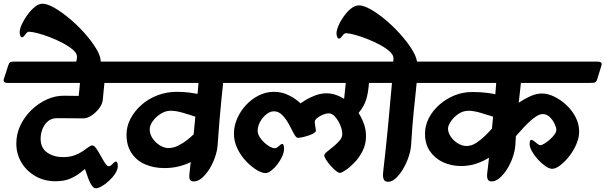

<svg xmlns="http://www.w3.org/2000/svg" viewBox="-76 -957 3264 1035"><path d="M-55 -532 -31 -606Q-26 -620 -19.5 -622.5Q-13 -625 0 -625H644Q672 -625 665 -603L642 -529Q637 -513 626.5 -511.5Q616 -510 593 -510H487L478 -419Q476 -396 458.5 -373Q441 -350 418 -334.5Q395 -319 374 -319Q353 -319 311 -319.5Q269 -320 231 -320Q202 -320 182.5 -303.5Q163 -287 153 -261.5Q143 -236 143 -209Q143 -159 178.5 -134.5Q214 -110 264 -110Q299 -110 325 -119.5Q351 -129 369.5 -141.5Q388 -154 400.5 -163.5Q413 -173 421 -173Q432 -173 443.5 -156Q455 -139 467 -117Q479 -95 490 -78Q501 -61 510 -61Q520 -61 531 -73.5Q542 -86 550 -86Q555 -86 557 -78Q559 -70 559 -62Q559 -43 545.5 -22Q532 -1 512 17.5Q492 36 472.5 47Q453 58 441 58Q429 58 419 43.5Q409 29 401.5 9.5Q394 -10 389 -26Q384 -42 382 -46Q377 -43 357.5 -26.5Q338 -10 305 5Q272 20 223 20Q162 20 114 -8Q66 -36 39 -82Q12 -128 12 -183Q12 -236 34.5 -282.5Q57 -329 94.5 -365Q132 -401 178 -421.5Q224 -442 271 -441L348 -440Q350 -457 352 -475.5Q354 -494 355 -510H-34Q-62 -510 -55 -532Z M335 -625Q337 -631 338 -638.5Q339 -646 339 -652Q339 -670 317.5 -688.5Q296 -707 263 -724.5Q230 -742 194 -756Q158 -770 127 -778Q96 -786 80 -786Q73 -786 66.5 -778.5Q60 -771 54.5 -763.5Q49 -756 43 -756Q37 -756 33.5 -764.5Q30 -773 30 -783Q30 -800 41.5 -825.5Q53 -851 71.5 -876.5Q90 -902 111.5 -919.5Q133 -937 153 -937Q179 -937 218 -914.5Q257 -892 300.5 -855.5Q344 -819 381.5 -776.5Q419 -734 443 -694Q467 -654 467 -625Z M535 -532 559 -606Q564 -620 571.5 -622.5Q579 -625 592 -625H1227Q1255 -625 1248 -603L1224 -529Q1219 -513 1209 -511.5Q1199 -510 1175 -510H1127Q1124 -482 1118.5 -430Q1113 -378 1107.5 -311.5Q1102 -245 1097 -174Q1095 -145 1083.5 -111Q1072 -77 1053.5 -47Q1035 -17 1013 2Q991 21 969 21Q954 21 948.5 12.5Q943 4 945 -18.5Q947 -41 952 -83Q924 -69 888 -60Q852 -51 810 -51Q752 -51 705.5 -71.5Q659 -92 632.5 -132.5Q606 -173 606 -231Q606 -276 627.5 -317Q649 -358 686 -391Q723 -424 772.5 -443Q822 -462 877 -462Q913 -462 943.5 -458Q974 -454 989 -451L994 -510H556Q528 -510 535 -532ZM731 -260Q731 -234 746.5 -211Q762 -188 785.5 -173.5Q809 -159 832 -159Q858 -159 884.5 -172Q911 -185 933 -202.5Q955 -220 968 -233L977 -328Q945 -339 908.5 -349.5Q872 -360 843 -360Q817 -360 791 -344Q765 -328 748 -304.5Q731 -281 731 -260Z M1120 -532 1144 -606Q1149 -620 1156 -622.5Q1163 -625 1175 -625H2005Q2033 -625 2026 -603L2002 -529Q1997 -513 1987 -511.5Q1977 -510 1953 -510H1913Q1909 -455 1897.5 -419Q1886 -383 1857 -348Q1875 -320 1886 -288.5Q1897 -257 1897 -223Q1897 -180 1879 -144Q1861 -108 1835.5 -81.5Q1810 -55 1787.5 -40Q1765 -25 1757 -25Q1748 -25 1734 -36.5Q1720 -48 1706 -64Q1692 -80 1682 -95.5Q1672 -111 1672 -119Q1672 -127 1686.5 -139Q1701 -151 1720.5 -166.5Q1740 -182 1754.5 -199Q1769 -216 1769 -234Q1769 -257 1758 -283Q1747 -309 1730.5 -327.5Q1714 -346 1696 -346Q1682 -346 1664 -338.5Q1646 -331 1633.5 -320.5Q1621 -310 1621 -302Q1621 -289 1623.5 -277Q1626 -265 1627 -253Q1627 -246 1615.5 -239Q1604 -232 1587.5 -226.5Q1571 -221 1555 -217.5Q1539 -214 1530 -214Q1522 -214 1513 -228.5Q1504 -243 1493.5 -264.5Q1483 -286 1469.5 -307Q1456 -328 1439 -342.5Q1422 -357 1400 -357Q1380 -357 1360 -341Q1340 -325 1326.5 -301Q1313 -277 1313 -251Q1313 -232 1329.5 -210Q1346 -188 1368 -173Q1390 -158 1406 -158Q1415 -158 1427 -169.5Q1439 -181 1446 -181Q1455 -181 1455 -153Q1455 -135 1444.5 -112.5Q1434 -90 1418.5 -70Q1403 -50 1386 -37Q1369 -24 1356 -24Q1335 -24 1306.5 -41.5Q1278 -59 1250 -88.5Q1222 -118 1203.5 -156.5Q1185 -195 1185 -237Q1185 -278 1202.5 -318Q1220 -358 1250 -390.5Q1280 -423 1319 -442.5Q1358 -462 1400 -462Q1436 -462 1465.5 -450Q1495 -438 1515.5 -423Q1536 -408 1544 -400Q1552 -406 1573.5 -419Q1595 -432 1624.5 -443Q1654 -454 1685 -454Q1708 -454 1732.5 -446Q1757 -438 1779 -424L1788 -510H1141Q1113 -510 1120 -532Z M1738 -777Q1738 -794 1749 -819.5Q1760 -845 1778 -870Q1796 -895 1817 -911.5Q1838 -928 1859 -928Q1884 -928 1921.5 -907Q1959 -886 2000.5 -851.5Q2042 -817 2079 -776Q2116 -735 2141.5 -695.5Q2167 -656 2172 -625H2259Q2287 -625 2280 -603L2257 -529Q2252 -513 2241.5 -511.5Q2231 -510 2208 -510H2170Q2166 -469 2162.5 -435Q2159 -401 2155 -364.5Q2151 -328 2147.5 -282.5Q2144 -237 2140 -174Q2138 -145 2126.5 -111Q2115 -77 2097 -46.5Q2079 -16 2058 3.5Q2037 23 2017 23Q1998 23 1992.5 9.5Q1987 -4 1989 -24Q1991 -44 1993 -62Q1995 -79 1998.5 -110.5Q2002 -142 2006.5 -185Q2011 -228 2016 -280Q2021 -332 2026 -390Q2031 -448 2037 -510H1919Q1891 -510 1898 -532L1922 -606Q1926 -620 1933.5 -622.5Q1941 -625 1953 -625H2044Q2044 -630 2044.5 -635Q2045 -640 2045 -644Q2045 -661 2024 -680Q2003 -699 1970 -716.5Q1937 -734 1901 -748Q1865 -762 1834.5 -770Q1804 -778 1789 -778Q1782 -778 1775.5 -771Q1769 -764 1763.5 -756.5Q1758 -749 1752 -749Q1745 -749 1741.5 -758Q1738 -767 1738 -777Z M2150 -532 2174 -606Q2179 -620 2186.5 -622.5Q2194 -625 2207 -625H3145Q3173 -625 3166 -603L3143 -529Q3138 -513 3127.5 -511.5Q3117 -510 3094 -510H2732Q2729 -485 2726.5 -458.5Q2724 -432 2720 -403Q2749 -423 2782 -438Q2815 -453 2846 -453Q2877 -453 2912 -436Q2947 -419 2977.5 -390.5Q3008 -362 3027 -325Q3046 -288 3046 -248Q3046 -214 3030.5 -178.5Q3015 -143 2991.5 -113.5Q2968 -84 2943.5 -65.5Q2919 -47 2901 -47Q2885 -47 2864 -61.5Q2843 -76 2823.5 -97.5Q2804 -119 2791.5 -141.5Q2779 -164 2779 -180Q2779 -186 2780.5 -194.5Q2782 -203 2788 -203Q2794 -203 2803 -196Q2812 -189 2821.5 -181.5Q2831 -174 2837 -174Q2843 -174 2857 -182Q2871 -190 2886 -203Q2901 -216 2912 -230.5Q2923 -245 2923 -257Q2923 -270 2913.5 -290Q2904 -310 2887.5 -326Q2871 -342 2850 -342Q2834 -342 2815 -330Q2796 -318 2776.5 -299.5Q2757 -281 2738.5 -260.5Q2720 -240 2705 -223L2702 -174Q2700 -145 2688.5 -111Q2677 -77 2658.5 -47Q2640 -17 2618 2Q2596 21 2574 21Q2557 21 2552.5 8Q2548 -5 2550.5 -24.5Q2553 -44 2555 -62L2560 -107Q2530 -88 2492 -75Q2454 -62 2409 -62Q2357 -62 2312.5 -82.5Q2268 -103 2241.5 -142Q2215 -181 2215 -236Q2215 -280 2235.5 -320Q2256 -360 2292 -392Q2328 -424 2373.5 -442.5Q2419 -461 2470 -461Q2511 -461 2544.5 -457Q2578 -453 2594 -449L2599 -510H2171Q2143 -510 2150 -532ZM2339 -264Q2339 -243 2353.5 -221Q2368 -199 2391.5 -184.5Q2415 -170 2440 -170Q2466 -170 2492.5 -187.5Q2519 -205 2541.5 -227.5Q2564 -250 2576 -264L2582 -328Q2552 -338 2514 -349Q2476 -360 2451 -360Q2420 -360 2394.5 -342.5Q2369 -325 2354 -302Q2339 -279 2339 -264Z"/></svg>

Font: Alkatra
Style: Bold
Weight: 700
Designer: Suman Bhandary
Version: Version 1.100;gftools[0.9.22]